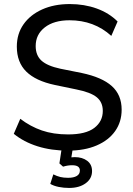

<svg xmlns="http://www.w3.org/2000/svg" viewBox="-20 -734 658 947"><path d="M316 9Q233 9 165 -12.5Q97 -34 48 -74L80 -148Q130 -110 186.5 -90.5Q243 -71 316 -71Q403 -71 445 -103Q487 -135 487 -187Q487 -230 457 -254.5Q427 -279 356 -293L250 -315Q156 -335 109.5 -381Q63 -427 63 -504Q63 -567 96 -614Q129 -661 188 -687.5Q247 -714 324 -714Q396 -714 457 -692Q518 -670 560 -628L529 -557Q444 -634 323 -634Q246 -634 201 -599Q156 -564 156 -507Q156 -461 184.5 -435Q213 -409 278 -395L383 -374Q483 -353 531.5 -309.5Q580 -266 580 -193Q580 -133 548 -87.5Q516 -42 456.5 -16.5Q397 9 316 9ZM321 193Q294 193 269.5 188Q245 183 228 173L243 126Q261 135 277.5 139Q294 143 316 143Q343 143 358.5 134Q374 125 374 107Q374 81 336 81Q325 81 315 82.5Q305 84 291 88L273 72L287 -20H342L332 42Q341 41 349 41Q386 41 410 59Q434 77 434 110Q434 147 402.5 170Q371 193 321 193Z"/></svg>

Font: Nunito Sans Medium
Style: Regular
Weight: 500
Designer: Vernon Adams
Foundry: Vernon Adams
Version: Version 3.101; ttfautohint (v1.8.4.7-5d5b);gftools[0.9.27]